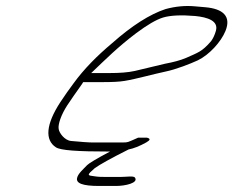

<svg xmlns="http://www.w3.org/2000/svg" viewBox="-20 -502 773 636"><path d="M282.1 -260C331.4 -307 370.1 -346 430.9 -392C467.2 -419 497.1 -437 520.4 -444C543.7 -451 579.7 -453 626.3 -449C667.4 -445 704.5 -433 695.2 -400C691.3 -386 685.4 -374 679.5 -366C648.7 -330 635.7 -328 596 -310C576.9 -302 554.1 -296 527.2 -291C482.3 -280 448.8 -272 426.6 -267C404.4 -262 375.7 -260 343.3 -260ZM383.7 -30H288.9C273.3 -30 248.1 -32 215.6 -35C193.6 -37 175.9 -62 174.3 -75C171.7 -90 182.5 -122 202.7 -153C215.1 -172 231.4 -195 251.2 -223L255.6 -230H319.5C350.7 -230 375.3 -231 392.7 -234C429.8 -240 490.3 -257 528.6 -265C562.8 -272 611.2 -291 634.9 -302C672.8 -320 712 -363 726.7 -399C747.3 -449 717.2 -473 660.6 -478C650.1 -479 638.6 -480 626.1 -481C594.4 -484 561.5 -481 528.6 -472C476.5 -455 416.8 -417 351.4 -359C301.3 -317 257.8 -273 223.7 -226L201.9 -196C195 -186 188 -176 180.1 -164C131.7 -90 128.1 -38 165.3 -14C180.3 -4 235.4 0 344.4 0C299 24 274.5 39 268.6 45C257.3 57 238.4 73 235.5 87C230.7 105 253.2 114 308.2 114H364.6C394.6 114 440.1 104 426.8 86C421.9 80 399.2 84 382.4 84H323.6C316.4 84 305.6 84 293.5 82C268.9 79 266.5 79 293.9 55C310.6 43 348.2 22 406.1 -7C422.3 -10 442.6 -18 464.1 -30C478.5 -38 479 -43 466.4 -46H437.6C403.5 -31 405.3 -30 383.7 -30Z"/></svg>

Font: MewTooHand
Style: UltimateItaWide
Weight: 400
Designer: Mew Too, Robert Jablonski
Version: Version 0.77